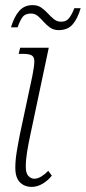

<svg xmlns="http://www.w3.org/2000/svg" viewBox="-20 -723 336 752"><path d="M104 9Q76 9 58 -9Q40 -27 40 -66Q40 -95 45.5 -128.5Q51 -162 58 -197L107 -427Q114 -463 114.5 -481Q115 -499 105 -505.5Q95 -512 71 -512H53L59 -536H171L98 -191Q91 -158 86 -127.5Q81 -97 81 -70Q81 -44 91.5 -33.5Q102 -23 114 -23Q128 -23 143 -32.5Q158 -42 169 -54L183 -35Q168 -16 147 -3.5Q126 9 104 9ZM210 -605Q190 -605 176 -615Q162 -625 151 -637.5Q140 -650 128.5 -660Q117 -670 101 -670Q78 -670 67.5 -655Q57 -640 49 -616H23Q36 -659 56 -681Q76 -703 108 -703Q128 -703 142 -693Q156 -683 167.5 -670.5Q179 -658 191 -648Q203 -638 220 -638Q241 -638 252.5 -654.5Q264 -671 271 -691H296Q284 -650 264.5 -627.5Q245 -605 210 -605Z"/></svg>

Font: Noto Serif ExtraCondensed ExtraLight
Style: Italic
Weight: 200
Width: 2
Italic angle: -12°
Designer: Monotype Design Team
Foundry: Monotype Imaging Inc.
Version: Version 2.014; ttfautohint (v1.8.4.7-5d5b)